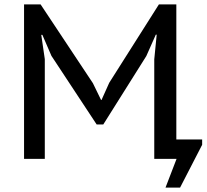

<svg xmlns="http://www.w3.org/2000/svg" viewBox="-20 -720 936 870"><path d="M679 -451 690 -563H686L643 -466L448 -156H418L213 -467L172 -562H167L183 -452V0H89V-700H164L401 -343L438 -267H440L475 -345L700 -700H779V-88H896V-64L796 130H730L780 0H679Z"/></svg>

Font: PT Sans Caption
Style: Regular
Weight: 400
Designer: A.Korolkova, O.Umpeleva, V.Yefimov
Foundry: ParaType Ltd
Version: Version 2.004W OFL